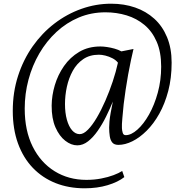

<svg xmlns="http://www.w3.org/2000/svg" viewBox="-20 -767 980 1037"><path d="M49 -168.5Q49 -269 77.5 -357Q106 -445 156.5 -516.8Q207 -588.5 274.2 -640Q341.5 -691.5 419.8 -719.2Q498 -747 580.5 -747Q650.5 -747 709.8 -726.5Q769 -706 813.2 -666Q857.5 -626 882.2 -566.2Q907 -506.5 907 -428.5Q907 -345.5 888.8 -276Q870.5 -206.5 840.2 -152.5Q810 -98.5 772.2 -61Q734.5 -23.5 695 -4Q655.5 15.5 619.5 15.5Q597 15.5 586.5 2.8Q576 -10 572.8 -31.5Q569.5 -53 569.5 -78Q569.5 -90.5 571.2 -110.8Q573 -131 577.8 -158Q582.5 -185 589.5 -218.5Q573.5 -179 553 -137.5Q532.5 -96 508 -60.8Q483.5 -25.5 455.8 -3.8Q428 18 397.5 18Q364.5 18 332.5 -6.8Q300.5 -31.5 279.5 -79.2Q258.5 -127 259 -197Q259.5 -251 276 -306.8Q292.5 -362.5 325.5 -410Q358.5 -457.5 407.8 -486.8Q457 -516 522.5 -516Q537.5 -516 558 -513Q578.5 -510 599 -504.2Q619.5 -498.5 635.5 -489.5L701 -502.5Q694.5 -476.5 687 -440.5Q679.5 -404.5 672 -363.8Q664.5 -323 658.5 -281.8Q652.5 -240.5 648 -204.5Q644 -164 640.8 -128.5Q637.5 -93 638.5 -75Q639 -62.5 642.8 -49.8Q646.5 -37 659 -37Q688.5 -37 722 -66.8Q755.5 -96.5 784.8 -148.2Q814 -200 832.2 -266.5Q850.5 -333 850.5 -407Q850.5 -486 826.2 -541.8Q802 -597.5 760 -632.5Q718 -667.5 663.8 -684Q609.5 -700.5 550 -700.5Q472.5 -700.5 405.8 -672.5Q339 -644.5 285 -594.5Q231 -544.5 192.5 -478.5Q154 -412.5 133.8 -336.5Q113.5 -260.5 113.5 -180.5Q113.5 -61.5 156.5 24.8Q199.5 111 275 157.8Q350.5 204.5 446.5 204.5Q489 204.5 526.5 197.2Q564 190 593 179Q622 168 640 156.5L651.5 189.5Q617 216.5 561.2 233.2Q505.5 250 437.5 250Q351 250 280 221.8Q209 193.5 157.2 139.5Q105.5 85.5 77.2 7.8Q49 -70 49 -168.5ZM331 -205Q331 -157.5 341.2 -120.5Q351.5 -83.5 369.5 -63Q387.5 -42.5 410.5 -42.5Q431.5 -42.5 455.2 -66.8Q479 -91 503 -131.8Q527 -172.5 549 -223Q571 -273.5 588.8 -326.8Q606.5 -380 617 -428.5Q605.5 -443 587 -452.5Q568.5 -462 549 -466.8Q529.5 -471.5 514.5 -471.5Q464.5 -471.5 429.5 -447.5Q394.5 -423.5 373 -384.5Q351.5 -345.5 341.2 -298.5Q331 -251.5 331 -205Z"/></svg>

Font: Merriweather 48pt Light
Style: Italic
Weight: 300
Italic angle: -7.8°
Version: Version 2.101